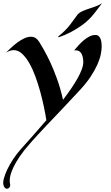

<svg xmlns="http://www.w3.org/2000/svg" viewBox="-54 -744 682 1176"><path d="M568.8 -460Q568.8 -438.5 563.2 -410.6Q557.6 -382.8 542.7 -349.1Q527.8 -315.4 502 -275.9Q476.1 -236.3 435.1 -191.9Q382.8 -134.8 327.6 -77.1Q272.5 -19.5 222.2 33.7Q171.9 86.9 130.9 133.5Q89.8 180.2 65.9 215.8Q42 251.5 29.1 278.8Q16.1 306.2 10.7 326.2Q5.4 346.2 5.4 360.4Q5.4 374.5 7.8 383.8Q9.3 389.6 8.1 394.8Q6.8 399.9 3.9 403.8Q1 407.7 -3.4 409.9Q-7.8 412.1 -12.2 412.1Q-18.1 412.1 -23.9 406.5Q-29.8 400.9 -33.2 388.2Q-36.6 373 -29.8 347.4Q-22.9 321.8 -8.3 291.7Q6.3 261.7 27.3 229.7Q48.3 197.8 74.2 168.9Q106 133.8 146.5 88.1Q187 42.5 230 -7.8Q224.6 -43 215.1 -88.6Q205.6 -134.3 192.6 -181.9Q179.7 -229.5 162.8 -275.4Q146 -321.3 125.5 -357.2Q105 -393.1 81.1 -415Q57.1 -437 29.8 -437Q18.6 -437 6.8 -432.9Q-4.9 -428.7 -17.1 -421.9Q-2.9 -435.5 15.1 -452.6Q33.2 -469.7 53.2 -484.4Q73.2 -499 94.5 -509Q115.7 -519 136.2 -519Q150.4 -519 162.8 -511.7Q175.3 -504.4 186 -487.8Q196.3 -471.2 214.6 -439.2Q232.9 -407.2 254.2 -361.8Q275.4 -316.4 296.1 -258.5Q316.9 -200.7 332 -132.8Q358.4 -167 380.9 -200Q403.3 -232.9 420.2 -262.7Q437 -292.5 446.5 -318.1Q456.1 -343.8 456.1 -363.8Q456.1 -381.8 452.4 -396.2Q448.7 -410.6 441.9 -420.2Q435.1 -429.7 424.3 -433.6Q413.6 -437.5 399.9 -435.1Q411.1 -448.7 426 -465.3Q440.9 -481.9 457.8 -496.3Q474.6 -510.7 492.9 -520.3Q511.2 -529.8 529.8 -529.8Q543 -529.8 550.8 -522.5Q558.6 -515.1 562.5 -504.4Q566.4 -493.7 567.6 -481.4Q568.8 -469.2 568.8 -460ZM570.8 -724.1Q557.6 -706.5 545.4 -690.4Q535.2 -676.8 524.4 -663.1Q513.7 -649.4 506.8 -642.1Q476.1 -608.4 440.9 -584.5Q405.8 -560.5 375 -544.9Q339.4 -526.9 303.7 -515.1Q303.2 -516.6 303.2 -518.1Q303.2 -521 303.7 -521.5Q328.6 -541.5 344.5 -557.6Q360.4 -573.7 372.6 -589.1Q384.8 -604.5 396 -620.6Q407.2 -636.7 422.9 -657.2Q434.6 -668.9 452.4 -676.5Q470.2 -684.1 490.5 -690.7Q510.7 -697.3 531.7 -704.8Q552.7 -712.4 570.8 -724.1Z"/></svg>

Font: Eagle Lake
Style: Regular
Weight: 400
Designer: Astigmatic (AOETI)
Foundry: Astigmatic (AOETI)
Version: Version 1.000